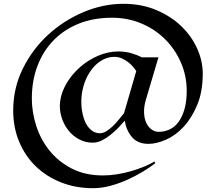

<svg xmlns="http://www.w3.org/2000/svg" viewBox="-20 -904 1120 1018"><path d="M473.8 93.8Q381.2 93.8 303.8 63.1Q226.2 32.5 170 -21.9Q113.8 -76.2 81.9 -151.9Q50 -227.5 50 -317.5Q50 -437.5 101.2 -540.6Q152.5 -643.8 235.6 -720Q318.8 -796.2 423.1 -840Q527.5 -883.8 633.8 -883.8Q730 -883.8 807.5 -851.2Q885 -818.8 940 -766.2Q995 -713.8 1025 -647.5Q1055 -581.2 1055 -513.8Q1055 -417.5 1025.6 -347.5Q996.2 -277.5 953.1 -231.2Q910 -185 859.4 -163.1Q808.8 -141.2 767.5 -141.2Q711.2 -141.2 680.6 -176.2Q650 -211.2 641.2 -263.8Q626.2 -246.2 606.9 -226.2Q587.5 -206.2 565.6 -188.8Q543.8 -171.2 520 -159.4Q496.2 -147.5 471.2 -147.5Q432.5 -147.5 398.8 -165.6Q365 -183.8 341.2 -214.4Q317.5 -245 305.6 -284.4Q293.8 -323.8 298.8 -366.2Q305 -415 333.1 -462.5Q361.2 -510 403.8 -547.5Q446.2 -585 499.4 -608.1Q552.5 -631.2 607.5 -631.2Q643.8 -631.2 676.2 -621.9Q708.8 -612.5 731.2 -600H820L753.8 -376.2Q742.5 -338.8 743.8 -306.9Q745 -275 755.6 -252.5Q766.2 -230 783.8 -217.5Q801.2 -205 821.2 -205Q851.2 -205 878.8 -217.5Q906.2 -230 926.2 -256.9Q946.2 -283.8 958.1 -325Q970 -366.2 970 -422.5Q970 -501.2 939.4 -571.9Q908.8 -642.5 855.6 -695.6Q802.5 -748.8 730 -779.4Q657.5 -810 573.8 -810Q476.2 -810 398.1 -778.8Q320 -747.5 264.4 -690.6Q208.8 -633.8 178.8 -555Q148.8 -476.2 148.8 -381.2Q148.8 -310 171.9 -237.5Q195 -165 241.9 -106.2Q288.8 -47.5 360 -10.6Q431.2 26.2 526.2 26.2Q562.5 26.2 601.2 20Q640 13.8 676.2 3.1Q712.5 -7.5 744.4 -20.6Q776.2 -33.8 798.8 -47.5L803.8 -38.8Q777.5 -18.8 740 4.4Q702.5 27.5 658.8 47.5Q615 67.5 567.5 80.6Q520 93.8 473.8 93.8ZM413.8 -405Q408.8 -367.5 413.1 -330Q417.5 -292.5 429.4 -263.1Q441.2 -233.8 461.9 -215.6Q482.5 -197.5 508.8 -197.5Q526.2 -197.5 543.8 -208.1Q561.2 -218.8 578.1 -235Q595 -251.2 610 -270Q625 -288.8 637.5 -303.8L702.5 -527.5Q697.5 -535 686.9 -548.1Q676.2 -561.2 661.2 -573.1Q646.2 -585 627.5 -593.8Q608.8 -602.5 585 -602.5Q555 -602.5 526.9 -588.1Q498.8 -573.8 475.6 -547.5Q452.5 -521.2 436.2 -485Q420 -448.8 413.8 -405Z"/></svg>

Font: Equateur
Style: Regular
Weight: 400
Designer: Ange Degheest & Eugénie Bidaut
Foundry: Velvetyne Type Foundry
Version: Version 1.000;FEAKit 1.0